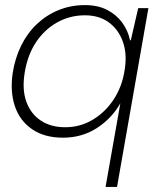

<svg xmlns="http://www.w3.org/2000/svg" viewBox="-20 -528 611 753"><path d="M394 205 452 -123Q418 -63 359.5 -25.5Q301 12 227 12Q154 12 105.5 -21.5Q57 -55 38 -112.5Q19 -170 30 -243Q39 -300 63 -349Q87 -398 124.5 -433.5Q162 -469 210 -488.5Q258 -508 313 -508Q364 -508 400.5 -489Q437 -470 459.5 -439Q482 -408 490 -370H493L522 -496H562L439 205ZM236 -29Q294 -29 343 -58Q392 -87 425.5 -137.5Q459 -188 469 -254Q479 -316 462 -364Q445 -412 407 -440Q369 -468 313 -468Q254 -468 204 -440Q154 -412 121 -362Q88 -312 77 -244Q66 -178 83 -130Q100 -82 139.5 -55.5Q179 -29 236 -29Z"/></svg>

Font: DM Sans 36pt ExtraLight
Style: Italic
Weight: 250
Italic angle: -10°
Designer: Colophon Foundry, Jonny Pinhorn
Foundry: Colophon Foundry
Version: Version 4.004;gftools[0.9.30]